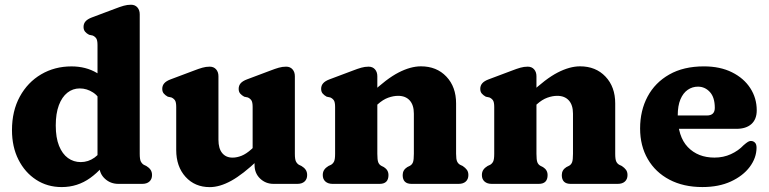

<svg xmlns="http://www.w3.org/2000/svg" viewBox="-20 -769 3215 803"><path d="M395.8 -100.8 387.8 -104V-580.4Q387.8 -600.8 382.4 -608.6Q376.9 -616.4 367.6 -620.4L352.6 -623.6Q342.3 -628.8 335.9 -636.5Q329.4 -644.2 329.4 -656.4Q329.4 -670.2 337.9 -679.8Q346.3 -689.4 364.6 -696.2L460.4 -732.2Q482.3 -740.7 497.2 -744.9Q512.1 -749.2 527.8 -749.2Q544.8 -749.2 554.6 -738Q564.4 -726.8 564.4 -709.2V-125.8Q564.4 -102.9 568.9 -93.8Q573.5 -84.7 581.4 -79.8L592 -74.8Q603.4 -68 609.6 -59Q615.8 -50 615.8 -36.8Q615.8 -19.7 604.9 -9.8Q594.1 0 574.8 0H475Q442.3 0 419.1 -21.2Q395.8 -42.5 395.8 -73.4ZM30.1 -224.7Q30.1 -305 62.9 -365Q95.7 -425 152.1 -458.1Q208.5 -491.3 278.9 -491.3Q339.6 -491.3 385.8 -463.6Q432 -436 463.1 -383L416.1 -324.3Q395.5 -365 369.4 -382.1Q343.3 -399.2 313.5 -399.2Q284.5 -399.2 261.8 -381.3Q239.1 -363.4 226.1 -328.8Q213.2 -294.1 213.2 -244.2Q213.2 -193.2 226.9 -159.2Q240.6 -125.2 264.2 -108.1Q287.9 -91.1 317.6 -91.1Q349.3 -91.1 375.5 -110Q401.8 -128.9 421.5 -167.1L451.4 -129.3Q410.7 -63.1 357.5 -24.8Q304.3 13.4 238.1 13.4Q178.2 13.4 131.3 -17.1Q84.3 -47.6 57.2 -101.2Q30.1 -154.8 30.1 -224.7Z M1044.6 -79V-104.6L1036.6 -107.7V-321.4Q1036.6 -341.8 1031.2 -349.6Q1025.7 -357.4 1016.4 -361.4L1001.4 -364.6Q991.1 -370.2 984.6 -377.7Q978.2 -385.2 978.2 -397.4Q978.2 -411.2 986.6 -420.8Q995.1 -430.4 1013.4 -437.2L1109.2 -473.2Q1131.1 -481.7 1146 -485.9Q1160.9 -490.2 1176.6 -490.2Q1193.6 -490.2 1203.4 -479Q1213.2 -467.8 1213.2 -450.2V-125.8Q1213.2 -102.9 1217.7 -93.8Q1222.3 -84.7 1230.2 -79.8L1240.8 -74.8Q1252.3 -68 1258.4 -59Q1264.6 -50 1264.6 -36.8Q1264.6 -19.7 1253.7 -9.8Q1242.9 0 1223.6 0H1123.8Q1091.1 0 1067.8 -22.2Q1044.6 -44.5 1044.6 -79ZM717 -141.6V-321.4Q717 -341.8 711.6 -349.6Q706.1 -357.4 696.8 -361.4L681.8 -364.6Q671.5 -370.2 665.1 -377.7Q658.6 -385.2 658.6 -397.4Q658.6 -411.2 667.1 -420.8Q675.5 -430.4 693.8 -437.2L789.6 -473.2Q811.5 -481.7 826.4 -485.9Q841.3 -490.2 857 -490.2Q874 -490.2 883.8 -479Q893.6 -467.8 893.6 -450.2V-184.4Q893.6 -147.8 909.3 -128.8Q925 -109.8 952.4 -109.8Q970.9 -109.8 990.4 -117.6Q1010 -125.5 1031.2 -144.6L1050.2 -162.2L1084 -123.4L1059.6 -100.4Q995.5 -39.6 947.3 -13Q899 13.6 857.2 13.6Q795 13.6 756 -29.4Q717 -72.5 717 -141.6Z M1558.1 -450.2V-125.8Q1558.1 -100.5 1561.8 -90.6Q1565.6 -80.7 1574.3 -75.8L1585.7 -70Q1604.7 -58 1604.7 -36.8Q1604.7 0 1567.7 0H1370.9Q1352.1 0 1341 -9.8Q1329.9 -19.6 1329.9 -36.8Q1329.9 -50 1336.1 -59Q1342.3 -68 1353.7 -74.8L1364.5 -79.8Q1372.8 -84.7 1377.2 -93.8Q1381.5 -102.9 1381.5 -125.8V-321.4Q1381.5 -341.8 1376.1 -349.6Q1370.6 -357.4 1361.3 -361.4L1346.3 -364.6Q1336 -370.2 1329.6 -377.7Q1323.1 -385.2 1323.1 -397.4Q1323.1 -411.2 1331.6 -420.8Q1340 -430.4 1358.3 -437.2L1454.1 -473.2Q1476 -481.7 1490.9 -485.9Q1505.8 -490.2 1521.5 -490.2Q1538.5 -490.2 1548.3 -479Q1558.1 -467.8 1558.1 -450.2ZM1540.5 -315.8 1506.7 -354.6 1531.1 -377.6Q1596.6 -439.8 1646.9 -465.7Q1697.3 -491.6 1740.4 -491.6Q1806.1 -491.6 1846.8 -448.7Q1887.5 -405.9 1887.5 -336.4V-125.8Q1887.5 -102.9 1891.8 -93.6Q1896.2 -84.3 1904.5 -79.8L1915.1 -74.8Q1926.5 -67.2 1932.7 -58.6Q1938.9 -50 1938.9 -36.8Q1938.9 -19.6 1928 -9.8Q1917.2 0 1897.9 0H1701.1Q1664.1 0 1664.1 -36.8Q1664.1 -58 1683.1 -70L1694.7 -75.8Q1703.4 -80.7 1707.2 -90.6Q1710.9 -100.5 1710.9 -125.8V-293.6Q1710.9 -329.8 1693.5 -349Q1676.1 -368.2 1645.2 -368.2Q1625.4 -368.2 1603.5 -360.4Q1581.7 -352.6 1559.5 -332.6Z M2223.6 -450.2V-125.8Q2223.6 -100.5 2227.3 -90.6Q2231.1 -80.7 2239.8 -75.8L2251.2 -70Q2270.2 -58 2270.2 -36.8Q2270.2 0 2233.2 0H2036.4Q2017.6 0 2006.5 -9.8Q1995.4 -19.6 1995.4 -36.8Q1995.4 -50 2001.6 -59Q2007.8 -68 2019.2 -74.8L2030 -79.8Q2038.3 -84.7 2042.7 -93.8Q2047 -102.9 2047 -125.8V-321.4Q2047 -341.8 2041.6 -349.6Q2036.1 -357.4 2026.8 -361.4L2011.8 -364.6Q2001.5 -370.2 1995.1 -377.7Q1988.6 -385.2 1988.6 -397.4Q1988.6 -411.2 1997.1 -420.8Q2005.5 -430.4 2023.8 -437.2L2119.6 -473.2Q2141.5 -481.7 2156.4 -485.9Q2171.3 -490.2 2187 -490.2Q2204 -490.2 2213.8 -479Q2223.6 -467.8 2223.6 -450.2ZM2206 -315.8 2172.2 -354.6 2196.6 -377.6Q2262.1 -439.8 2312.4 -465.7Q2362.8 -491.6 2405.9 -491.6Q2471.6 -491.6 2512.3 -448.7Q2553 -405.9 2553 -336.4V-125.8Q2553 -102.9 2557.3 -93.6Q2561.7 -84.3 2570 -79.8L2580.6 -74.8Q2592 -67.2 2598.2 -58.6Q2604.4 -50 2604.4 -36.8Q2604.4 -19.6 2593.5 -9.8Q2582.7 0 2563.4 0H2366.6Q2329.6 0 2329.6 -36.8Q2329.6 -58 2348.6 -70L2360.2 -75.8Q2368.9 -80.7 2372.7 -90.6Q2376.4 -100.5 2376.4 -125.8V-293.6Q2376.4 -329.8 2359 -349Q2341.6 -368.2 2310.7 -368.2Q2290.9 -368.2 2269 -360.4Q2247.2 -352.6 2225 -332.6Z M3144.9 -307.6Q3144.9 -270.2 3122.6 -250.2Q3100.3 -230.2 3059.7 -230.2H2767.9V-286H2936.3Q2969.5 -286 2969.5 -317.8Q2969.5 -361.8 2948.9 -384.2Q2928.3 -406.6 2899.1 -406.6Q2875.5 -406.6 2856.2 -393.3Q2836.9 -380 2825.7 -353.3Q2814.5 -326.6 2814.5 -285.8Q2814.5 -198 2856.6 -153.9Q2898.8 -109.9 2968.1 -109.9Q3005.6 -109.9 3036.9 -124.3Q3068.3 -138.7 3089.7 -161.5Q3101.6 -171.9 3108.5 -176Q3115.5 -180.1 3122.5 -179.3Q3130.9 -178.9 3137.5 -172.4Q3144.1 -166 3144.1 -150.9Q3143.6 -108.3 3115.5 -70.8Q3087.4 -33.4 3036.8 -10Q2986.3 13.3 2917.6 13.3Q2838.4 13.3 2779.8 -17.6Q2721.2 -48.4 2689.2 -103.7Q2657.1 -159 2657.1 -231.6Q2657.1 -306.5 2688.4 -365.1Q2719.6 -423.7 2779.3 -457.5Q2838.9 -491.4 2923.9 -491.4Q2991.9 -491.4 3041.5 -466.6Q3091.1 -441.9 3118 -400.2Q3144.9 -358.6 3144.9 -307.6Z"/></svg>

Font: Fraunces SuperSoft Wonky
Style: Regular
Weight: 900
Version: Version 1.000;[b76b70a41]